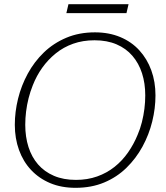

<svg xmlns="http://www.w3.org/2000/svg" viewBox="-20 -883 796 920"><path d="M342 17Q274 17 220.5 -5.5Q167 -28 129 -68.5Q91 -109 71 -164.5Q51 -220 51 -285Q51 -347 66.5 -410Q82 -473 113 -530Q144 -587 190 -631.5Q236 -676 297.5 -702Q359 -728 435 -728Q502 -728 556 -705.5Q610 -683 647.5 -642Q685 -601 705 -546Q725 -491 725 -426Q725 -364 709.5 -301Q694 -238 663 -181Q632 -124 586 -79Q540 -34 479 -8.5Q418 17 342 17ZM433 -690Q377 -690 330.5 -673.5Q284 -657 247 -627Q210 -597 182.5 -558.5Q155 -520 137 -474Q125 -444 117 -412.5Q109 -381 105 -348.5Q101 -316 101 -285Q101 -227 116.5 -178.5Q132 -130 162.5 -95Q193 -60 238.5 -40.5Q284 -21 344 -21Q399 -21 445.5 -37.5Q492 -54 529 -83.5Q566 -113 593.5 -152.5Q621 -192 639 -236Q652 -266 660 -298Q668 -330 672 -362Q676 -394 676 -426Q676 -484 660.5 -532Q645 -580 614.5 -615.5Q584 -651 538.5 -670.5Q493 -690 433 -690ZM308 -863H596L586 -820H298Z"/></svg>

Font: Roboto Serif 20pt Thin
Style: Italic
Weight: 250
Italic angle: -10°
Version: Version 1.007